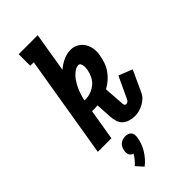

<svg xmlns="http://www.w3.org/2000/svg" viewBox="-302 -804 1129 1129"><g transform="rotate(-45 263.0 -239.5)"><path d="M341 6Q320 6 300 0Q280 -6 265 -19Q250 -32 244 -51.5Q238 -71 236 -92L230 -195Q222 -194 214.5 -193.5Q207 -193 199 -193Q195 -193 191 -193Q187 -193 183 -193L151 0H38L144 -639H115V-735H273L232 -488Q257 -510 287.5 -524Q318 -538 349 -538Q375 -538 397 -525.5Q419 -513 432 -492Q445 -471 449 -445.5Q453 -420 448 -394Q444 -369 435.5 -344Q427 -319 412 -297Q397 -275 376.5 -257Q356 -239 332 -226L341 -98Q341 -91 344.5 -85.5Q348 -80 355 -80Q362 -80 368.5 -85Q375 -90 378 -97L441 -232L526 -198L464 -63Q456 -46 441.5 -33Q427 -20 410.5 -11.5Q394 -3 376.5 1.5Q359 6 341 6ZM204 -269Q228 -269 251 -277.5Q274 -286 292.5 -302Q311 -318 321.5 -340Q332 -362 336 -385Q337 -394 337.5 -402.5Q338 -411 336.5 -419Q335 -427 331 -434.5Q327 -442 318 -442Q307 -442 296.5 -437Q286 -432 277.5 -425Q269 -418 261 -409.5Q253 -401 246.5 -391.5Q240 -382 234.5 -372.5Q229 -363 224 -353Q219 -343 215 -332.5Q211 -322 207.5 -311.5Q204 -301 201 -290.5Q198 -280 196 -270Q198 -270 200 -269.5Q202 -269 204 -269ZM171 256 132 213Q146 201 158 186.5Q170 172 179 156Q171 154 165 149Q159 144 155.5 136.5Q152 129 151.5 120.5Q151 112 153 104Q155 93 160 82Q165 71 174 63.5Q183 56 194.5 52.5Q206 49 217 49Q228 49 238 52.5Q248 56 254.5 63.5Q261 71 262.5 82Q264 93 262 104Q259 126 251.5 147Q244 168 232 187.5Q220 207 205 224.5Q190 242 171 256Z"/></g></svg>

Font: Iosevka Slab
Style: Bold Italic
Weight: 700
Italic angle: -9°
Monospace: yes
Designer: Belleve Invis
Foundry: Belleve Invis
Version: Version 11.1.0; ttfautohint (v1.8.3)